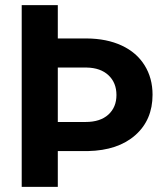

<svg xmlns="http://www.w3.org/2000/svg" viewBox="-20 -731 648 751"><path d="M206.1 -710.9V-580.6H318.4Q397.5 -580.1 455.8 -553Q514.2 -525.9 545.4 -475.8Q576.7 -425.8 576.7 -360.4Q576.7 -261.7 509 -202.1Q441.4 -142.6 324.2 -140.1H206.1V0H64.9V-710.9ZM206.1 -466.8V-253.9H314.9Q372.1 -253.9 403.8 -282.7Q435.5 -311.5 435.5 -359.4Q435.5 -407.2 404.5 -436.5Q373.5 -465.8 318.8 -466.8Z"/></svg>

Font: SteelSelectRoboto
Style: Roboto-Bold
Weight: 700
Designer: Google
Version: Version 2.137; 2017